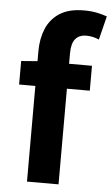

<svg xmlns="http://www.w3.org/2000/svg" viewBox="-56 -850 518 888"><g transform="rotate(5 202.5 -406.0)"><path d="M103.8 0V-605.1Q103.8 -663.3 123.3 -710.1Q142.9 -756.8 185.6 -784.3Q228.3 -811.7 298.3 -811.7Q331.7 -811.7 358.9 -806Q386.1 -800.3 405.1 -793.1L377.7 -683.3Q349.6 -696.2 318.4 -696.2Q285.8 -696.2 268.1 -675.3Q250.3 -654.4 250.3 -607.9V0ZM28.4 -444.1V-553.2L112.3 -559.8H356.6V-444.1Z"/></g></svg>

Font: Noto Sans JP
Style: Regular
Weight: 100
Designer: Ryoko NISHIZUKA 西塚涼子 (kana, bopomofo & ideographs); Paul D. Hunt (Latin, Greek & Cyrillic); Sandoll Communications 산돌커뮤니
Foundry: Adobe
Version: Version 2.004;hotconv 1.0.118;makeotfexe 2.5.65603